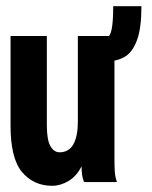

<svg xmlns="http://www.w3.org/2000/svg" viewBox="-20 -587 490 619"><path d="M148 12Q88 12 50.5 -33Q13 -78 14 -188V-471H131V-184Q131 -136 142.5 -116Q154 -96 172 -96Q231 -96 231 -197V-471H349V-75Q349 -52 350 -34.5Q351 -17 357 0H251Q246 -12 244.5 -24.5Q243 -37 243 -51Q227 -19 201 -3.5Q175 12 148 12ZM436 -567Q436 -497 422 -458.5Q408 -420 384 -405Q360 -390 329 -390L325 -468Q345 -468 345 -567Z"/></svg>

Font: Inconsolata SemiCondensed Black
Style: Regular
Weight: 900
Width: 4
Monospace: yes
Designer: Raph Levien, Cyreal, Brenton Simpson
Foundry: Raph Levien, Cyreal, Google
Version: Version 3.001; ttfautohint (v1.8.2.53-6de2)